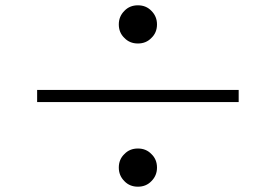

<svg xmlns="http://www.w3.org/2000/svg" viewBox="-20 -730 1040 724"><path d="M449 -587Q428 -607 428 -638Q428 -668 449 -689Q469 -710 500 -710Q531 -710 551 -689Q572 -668 572 -638Q572 -607 551 -587Q531 -566 500 -566Q469 -566 449 -587ZM880 -345H120V-391H880ZM449 -47Q428 -68 428 -98Q428 -129 449 -149Q469 -170 500 -170Q531 -170 551 -149Q572 -129 572 -98Q572 -68 551 -47Q531 -26 500 -26Q469 -26 449 -47Z"/></svg>

Font: `n[OS CN SemiBold
Style: <[WOS[P|ûg*[NI>           
Weight: 600
Designer: Ryoko NISHIZUKA ¬âXZm¬º[P (kana & ideographs); Frank Grie√ühammer (Latin, Greek & Cyrillic); Wenlong ZHANG _ e¬á¬ü¬ô (b
Foundry: Adobe Systems Incorporated
Version: Version 1.00 April 7, 2017, initial release